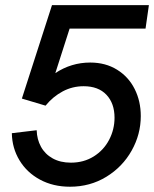

<svg xmlns="http://www.w3.org/2000/svg" viewBox="-20 -717 600 746"><path d="M26 -199.5 122.5 -211Q123.5 -175.5 139.2 -146.8Q155 -118 184.8 -101.5Q214.5 -85 255.5 -85Q305.5 -85 344.2 -109.2Q383 -133.5 404 -173.8Q425 -214 425 -259.5Q425 -315.5 393.5 -348.8Q362 -382 305 -382Q261.5 -382 223.8 -362Q186 -342 157 -306.5L65 -334L182 -697H558.5L545.5 -606H250.5L195 -433Q257 -474 330.5 -474Q390 -474 434.8 -446.2Q479.5 -418.5 503.2 -371.2Q527 -324 527 -266Q527 -195 491.5 -131.8Q456 -68.5 393 -30Q330 8.5 252 8.5Q186.5 8.5 135.5 -19Q84.5 -46.5 55.8 -94Q27 -141.5 26 -199.5Z"/></svg>

Font: HK Grotesk Medium
Style: Italic
Weight: 500
Italic angle: -8°
Designer: Alfredo Marco Pradil
Foundry: Hanken Design Co.
Version: Version 3.004